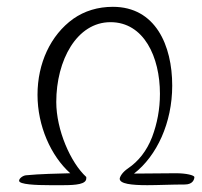

<svg xmlns="http://www.w3.org/2000/svg" viewBox="-20 -541 591 563"><path d="M165 2C204 2 233 -1 233 -18V-22C187 -64 145 -160 145 -242C145 -364 205 -476 304 -476C402 -476 449 -374 449 -266C449 -221 441 -179 426 -139C410 -98 386 -68 355 -47C339 -36 332 -24 331 -17C331 -2 365 2 412 2C444 2 483 0 522 0C547 0 550 -17 550 -22C549 -27 527 -33 496 -33L373 -32C440 -84 485 -181 485 -290C485 -408 436 -521 311 -521C267 -521 228 -509 195 -486C128 -438 90 -355 90 -263C90 -172 129 -84 186 -33C151 -32 95 -31 56 -27C47 -26 36 -18 36 -11C36 0 86 2 126 2Z"/></svg>

Font: Comforter
Style: Regular
Weight: 400
Designer: Robert E. Leuschke
Foundry: Robert E. Leuschke
Version: Version 1.013; ttfautohint (v1.8.3)